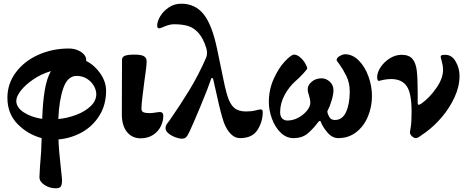

<svg xmlns="http://www.w3.org/2000/svg" viewBox="-20 -732 2522 1037"><path d="M193 225 196 167Q204 83 205 14Q130 -6 75 -62Q20 -118 20 -204Q20 -280 65.5 -341Q111 -402 187 -436Q263 -470 352 -470Q378 -470 400.5 -460.5Q423 -451 435.5 -435.5Q448 -420 445 -403Q491 -380 522 -335Q553 -290 553 -242Q553 -166 517 -108Q481 -50 422.5 -17.5Q364 15 296 21Q297 74 310 189Q315 231 315 241Q315 264 309 274.5Q303 285 281 285Q248 285 220.5 267Q193 249 193 225ZM255 -348Q202 -332 159.5 -303Q117 -274 92.5 -242.5Q68 -211 68 -187Q68 -151 109.5 -124.5Q151 -98 208 -90Q211 -182 222 -246Q233 -310 255 -348ZM500 -223Q500 -246 486.5 -269Q473 -292 449 -307Q425 -322 394 -322Q345 -322 322 -256Q299 -190 295 -89Q345 -94 392.5 -112Q440 -130 470 -159Q500 -188 500 -223Z M638 -116 639 -409Q639 -425 655 -431Q671 -437 706 -437Q744 -437 758 -428Q772 -419 772 -401Q772 -374 759 -287Q754 -247 749 -206.5Q744 -166 744 -144Q744 -130 755.5 -125.5Q767 -121 788 -121Q801 -121 819 -124Q837 -127 845 -127Q852 -127 857 -122Q862 -117 862 -106Q862 -78 848.5 -50Q835 -22 807 -3.5Q779 15 739 15Q694 15 666 -19Q638 -53 638 -116Z M874 -40Q874 -53 884 -66Q894 -79 896 -82Q953 -164 1002.5 -245Q1052 -326 1094 -422Q1098 -432 1098 -446Q1098 -461 1094 -473Q1077 -526 1052 -554Q1027 -582 996 -591.5Q965 -601 920 -601Q896 -601 866 -588Q846 -579 841 -579Q835 -579 832 -582Q829 -585 829 -594Q829 -617 846 -645Q863 -673 892.5 -692.5Q922 -712 959 -712Q1034 -712 1079.5 -655.5Q1125 -599 1152 -470L1174 -364Q1196 -252 1208 -215Q1222 -169 1245 -149.5Q1268 -130 1308 -130Q1338 -130 1359.5 -135.5Q1381 -141 1387 -141Q1393 -141 1396 -138Q1399 -135 1399 -126Q1399 -75 1371 -30.5Q1343 14 1276 14Q1249 14 1227 -8Q1205 -30 1190 -68Q1173 -116 1151 -218Q1135 -290 1132 -302Q1130 -310 1126 -311Q1122 -312 1120 -305Q1104 -257 1064.5 -162Q1025 -67 1004 -22Q992 4 983.5 10.5Q975 17 961 17Q947 17 926 9Q905 1 889.5 -12Q874 -25 874 -40Z M1432 -181Q1432 -248 1458.5 -306.5Q1485 -365 1519 -401Q1553 -437 1568 -437Q1584 -437 1600.5 -423Q1617 -409 1628 -390.5Q1639 -372 1639 -362Q1639 -358 1618.5 -335.5Q1598 -313 1576 -294Q1541 -263 1517 -218.5Q1493 -174 1493 -126Q1493 -104 1504 -92.5Q1515 -81 1532 -81Q1563 -81 1591.5 -96.5Q1620 -112 1638 -134.5Q1656 -157 1656 -177Q1656 -189 1653 -201Q1650 -213 1649 -216Q1642 -235 1642 -251Q1642 -272 1663.5 -290.5Q1685 -309 1717 -309Q1741 -309 1761 -291Q1781 -273 1781 -245Q1781 -223 1771.5 -190.5Q1762 -158 1748 -131Q1748 -124 1752 -114Q1758 -98 1766.5 -91Q1775 -84 1789 -84Q1830 -84 1849.5 -128Q1869 -172 1869 -238Q1869 -285 1850.5 -322Q1832 -359 1815 -382Q1798 -405 1798 -407Q1798 -420 1815 -429.5Q1832 -439 1844 -439Q1884 -439 1917.5 -405.5Q1951 -372 1970 -319.5Q1989 -267 1989 -213Q1989 -156 1967.5 -103.5Q1946 -51 1904.5 -18.5Q1863 14 1807 14Q1774 14 1748 -17Q1722 -48 1713 -73Q1712 -79 1707 -79Q1704 -79 1699 -73Q1673 -38 1643 -12Q1613 14 1565 14Q1526 14 1495.5 -16Q1465 -46 1448.5 -91.5Q1432 -137 1432 -181Z M2194 -18Q2194 -20 2198.5 -46Q2203 -72 2203 -130Q2203 -229 2176.5 -267Q2150 -305 2093 -305Q2063 -305 2031 -296L2027 -295Q2017 -295 2017 -315Q2017 -341 2036 -369.5Q2055 -398 2085.5 -417Q2116 -436 2149 -436Q2189 -436 2207.5 -414Q2226 -392 2231 -351Q2236 -310 2236 -232V-177Q2236 -166 2241 -166Q2247 -166 2258 -174Q2301 -205 2337 -257Q2373 -309 2373 -355Q2373 -376 2366.5 -398.5Q2360 -421 2360 -424Q2360 -431 2365 -433.5Q2370 -436 2385 -436Q2420 -436 2441 -400Q2462 -364 2462 -322Q2462 -265 2435 -206.5Q2408 -148 2366 -99Q2324 -50 2281 -19Q2265 -7 2262 -6Q2251 3 2242 8.5Q2233 14 2226 14Q2216 14 2205 4Q2194 -6 2194 -18Z"/></svg>

Font: EB Garamond ExtraBold
Style: Regular
Weight: 800
Designer: Georg Duffner and Octavio Pardo
Foundry: Georg Duffner
Version: Version 1.000